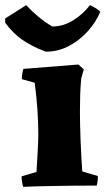

<svg xmlns="http://www.w3.org/2000/svg" viewBox="-65 -722 410 747"><path d="M25 5Q19 -17 19 -36L77 -53Q79 -88 81.5 -130.5Q84 -173 84 -199Q84 -246 80.5 -296.5Q77 -347 70 -400L20 -414Q20 -434 26 -454L240 -471L261 -452L251 -417Q248 -384 247 -353Q246 -322 246 -289Q246 -239 248.5 -175.5Q251 -112 255 -55L316 -37Q316 -28 315 -18.5Q314 -9 311 0Q269 0 219 0.5Q169 1 118.5 2Q68 3 25 5ZM114 -521 103 -525Q63 -540 24.5 -565.5Q-14 -591 -45 -634V-650L37 -702Q57 -680 82.5 -658.5Q108 -637 138 -619Q183 -619 221.5 -644Q260 -669 285 -702Q294 -698 307 -690.5Q320 -683 325 -676Q309 -637 277.5 -601.5Q246 -566 204 -543.5Q162 -521 114 -521Z"/></svg>

Font: Labrada ExtraBold
Style: Regular
Weight: 800
Designer: Mercedes Jáuregui
Foundry: Omnibus-Type Team
Version: Version 1.000; ttfautohint (v1.8.4.7-5d5b)